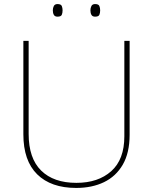

<svg xmlns="http://www.w3.org/2000/svg" viewBox="-20 -915 752 945"><path d="M618 -252Q618 -163 584.5 -105Q551 -47 492 -18.5Q433 10 355 10Q231 10 163 -57Q95 -124 95 -254V-714H121V-256Q121 -136 182.5 -75.5Q244 -15 356 -15Q463 -15 527.5 -72.5Q592 -130 592 -244V-714H618ZM240 -864Q240 -876 245 -885.5Q250 -895 263 -895Q280 -895 284 -885.5Q288 -876 288 -864Q288 -851 284 -842Q280 -833 263 -833Q250 -833 245 -842Q240 -851 240 -864ZM425 -864Q425 -876 430 -885.5Q435 -895 448 -895Q465 -895 469 -885.5Q473 -876 473 -864Q473 -851 469 -842Q465 -833 448 -833Q435 -833 430 -842Q425 -851 425 -864Z"/></svg>

Font: Noto Sans Tamil Thin
Style: Regular
Weight: 100
Designer: Jelle Bosma - Monotype Design Team
Foundry: Monotype Imaging Inc.
Version: Version 2.004; ttfautohint (v1.8.4.7-5d5b)